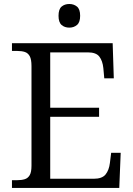

<svg xmlns="http://www.w3.org/2000/svg" viewBox="-20 -927 658 947"><path d="M39 0V-38.3H65.3Q86.7 -38.3 102.2 -43.2Q117.7 -48 126.5 -63Q135.3 -78 135.3 -109.3V-601Q135.3 -634 126.8 -649.7Q118.3 -665.3 103 -670.5Q87.7 -675.7 65.3 -675.7H39V-714H535.7L541.3 -540.7H494.3L489.7 -591.3Q486 -627 470 -647.8Q454 -668.7 413.3 -668.7H227.7V-395.7H468.7V-351H227.7V-45.3H442Q483.7 -45.3 500.7 -66.5Q517.7 -87.7 522 -122.7L528.3 -173.3H575.3L568.3 0ZM322 -790.7Q299 -790.7 283.8 -803.8Q268.7 -817 268.7 -849Q268.7 -881.7 283.8 -894.5Q299 -907.3 322 -907.3Q344 -907.3 359.7 -894.5Q375.3 -881.7 375.3 -849Q375.3 -817 359.7 -803.8Q344 -790.7 322 -790.7Z"/></svg>

Font: Noto Serif Hentaigana ExtraLight
Style: Regular
Weight: 200
Designer: Kazuhiro Yamada
Foundry: nipponia
Version: Version 1.000